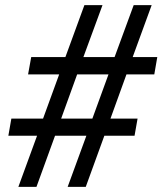

<svg xmlns="http://www.w3.org/2000/svg" viewBox="-20 -731 635 751"><path d="M317.9 -200.2H195.3L122.6 0H51.8L125 -200.2H12.7L24.4 -267.1H148.4L211.4 -439.9H89.8L102.1 -507.8H235.8L310.1 -710.9H380.9L306.2 -507.8H428.2L502.9 -710.9H573.2L499 -507.8H595.2L583.5 -439.9H474.6L412.1 -267.1H518.1L506.3 -200.2H388.2L315.4 0H244.6ZM219.2 -267.1H341.3L404.3 -439.9H281.7Z"/></svg>

Font: TypoPRO Roboto Mono
Style: Italic
Weight: 400
Designer: Google
Version: Version 2.000986; 2015; ttfautohint (v1.3)